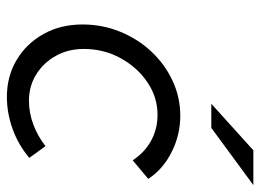

<svg xmlns="http://www.w3.org/2000/svg" viewBox="-119 -627 755 557"><g transform="rotate(90 258.5 -348.5)"><path d="M261 9Q201 9 153.5 -19.5Q106 -48 78.5 -97.5Q51 -147 51 -210Q51 -268 72 -319.5Q93 -371 129.5 -410Q166 -449 214 -471.5Q262 -494 316 -494Q371 -494 421 -469Q471 -444 499 -401L445 -356Q422 -391 388 -409.5Q354 -428 313 -428Q262 -428 218.5 -398.5Q175 -369 148.5 -320.5Q122 -272 122 -214Q122 -169 142 -133Q162 -97 196 -76Q230 -55 272 -55Q308 -55 342 -68Q376 -81 404 -103L438 -56Q400 -24 354 -7.5Q308 9 261 9ZM281 -584 416 -706H517L351 -584Z"/></g></svg>

Font: Red Hat Text VF
Style: Italic
Weight: 300
Italic angle: -12°
Designer: Pentagram, MCKL
Foundry: Pentagram, MCKL
Version: Version 1.023